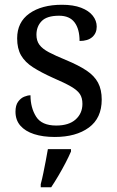

<svg xmlns="http://www.w3.org/2000/svg" viewBox="-20 -565 491 806"><path d="M210 10Q160 10 123 -2Q86 -14 65.5 -37.5Q45 -61 45 -96Q45 -123 56 -138Q67 -153 81.5 -159Q96 -165 108 -165Q108 -113 131.5 -75.5Q155 -38 216 -38Q269 -38 297.5 -63.5Q326 -89 326 -129Q326 -154 315.5 -170Q305 -186 278.5 -201.5Q252 -217 203 -238Q152 -261 118.5 -282.5Q85 -304 68.5 -332.5Q52 -361 52 -404Q52 -472 103.5 -508.5Q155 -545 240 -545Q288 -545 320.5 -532.5Q353 -520 369.5 -499Q386 -478 386 -453Q386 -426 367.5 -409.5Q349 -393 314 -393Q314 -443 293 -471Q272 -499 228 -499Q177 -499 155 -476.5Q133 -454 133 -419Q133 -394 145.5 -377Q158 -360 185.5 -345.5Q213 -331 257 -313Q310 -291 343 -269Q376 -247 391.5 -218Q407 -189 407 -147Q407 -69 353 -29.5Q299 10 210 10ZM151 208Q157 186 162 161Q167 136 172 110.5Q177 85 181 61H278V71Q269 92 255 119Q241 146 225 173Q209 200 195 221H151Z"/></svg>

Font: Noto Serif Armenian
Style: Regular
Weight: 400
Designer: Monotype Design Team
Foundry: Monotype Imaging Inc.
Version: Version 2.007